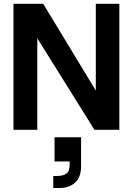

<svg xmlns="http://www.w3.org/2000/svg" viewBox="-20 -670 686 991"><path d="M474.5 -650.5H596V0H467.5L172.5 -472.5V0H49.5V-650.5H203L474.5 -202.5ZM261.5 38.5H398.5V187Q398.5 245.5 367.2 273Q336 300.5 287.5 300.5H255V238.5H271Q304.5 238.5 322 226.5Q339.5 214.5 339.5 181V163.5H261.5Z"/></svg>

Font: Overused Grotesk SemiBold
Style: Regular
Weight: 610
Version: Version 0.004